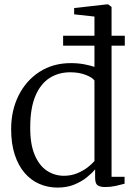

<svg xmlns="http://www.w3.org/2000/svg" viewBox="-20 -839 602 870"><path d="M240.5 11Q197 11 158.8 -5.5Q120.5 -22 91.8 -55.2Q63 -88.5 46.8 -138.2Q30.5 -188 30.5 -254Q30.5 -338.5 64.2 -406.2Q98 -474 159 -513.5Q220 -553 301 -553Q333.5 -553 361 -547.8Q388.5 -542.5 408 -536V-764L316 -774V-802.5L462 -819H470.5L485.5 -807.5V-38H544.5V-6.5Q526.5 -1.5 503.8 3.5Q481 8.5 456.5 8.5Q434 8.5 422.5 0.8Q411 -7 411 -34V-71.5Q396.5 -54 372.5 -34.8Q348.5 -15.5 315.5 -2.2Q282.5 11 240.5 11ZM269.5 -42.5Q301.5 -42.5 328.8 -53.5Q356 -64.5 376.5 -80.2Q397 -96 408 -109.5V-474Q399.5 -487.5 368.8 -499.5Q338 -511.5 298.5 -511.5Q245 -511.5 204.2 -485.2Q163.5 -459 140.5 -404.5Q117.5 -350 117 -266Q116 -187.5 136.8 -138Q157.5 -88.5 192.5 -65.5Q227.5 -42.5 269.5 -42.5ZM266 -677H545.5V-632H266Z"/></svg>

Font: Merriweather 60pt Light
Style: Regular
Weight: 300
Version: Version 2.100